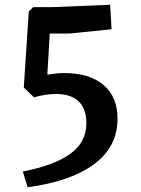

<svg xmlns="http://www.w3.org/2000/svg" viewBox="-20 -682 591 807"><path d="M343 -165Q343 -224 311 -255.5Q279 -287 215 -287Q173 -287 123 -273L80 -314L101 -634L120 -652H200L443 -662L449 -559L271 -541H189L179 -368Q221 -375 249 -375Q356 -375 415 -325Q474 -275 474 -183Q474 -65 375.5 8Q277 81 96 105L76 39Q208 13 275.5 -35.5Q343 -84 343 -165Z"/></svg>

Font: Andada Pro
Style: Bold
Weight: 700
Designer: Carolina Giovagnoli
Foundry: Huerta Tipografica
Version: Version 3.005; ttfautohint (v1.8.4)